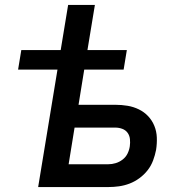

<svg xmlns="http://www.w3.org/2000/svg" viewBox="-20 -755 740 775"><path d="M134 0 212 -474H53L66 -553H225L255 -735H363L333 -553H492L479 -474H320L297 -332H446Q471 -332 495 -328Q519 -324 540.5 -313.5Q562 -303 578 -286Q594 -269 603 -247Q612 -225 613 -200Q614 -175 610 -150Q606 -129 598 -107.5Q590 -86 576 -68Q562 -50 543 -36Q524 -22 503 -14Q482 -6 460.5 -3Q439 0 418 0ZM417 -92Q432 -92 447 -96.5Q462 -101 475 -111Q488 -121 495 -135.5Q502 -150 504 -165Q506 -179 504.5 -193.5Q503 -208 495 -219Q487 -230 473.5 -235Q460 -240 445 -240H281L257 -92Z"/></svg>

Font: Iosevka Aile Semibold Oblique
Style: Regular
Weight: 600
Italic angle: -9°
Designer: Belleve Invis
Foundry: Belleve Invis
Version: Version 31.1.0; ttfautohint (v1.8.4)